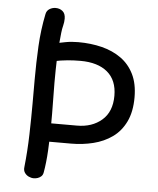

<svg xmlns="http://www.w3.org/2000/svg" viewBox="-55 -812 717 874"><g transform="rotate(5 304.0 -374.5)"><path d="M120 -733Q123 -749 136 -757Q149 -765 164 -765Q183 -765 196 -754Q209 -743 209 -720Q209 -704 205 -688.5Q201 -673 199 -655Q192 -595 190 -540.5Q188 -486 188 -426Q188 -389 189 -337.5Q190 -286 189.5 -228.5Q189 -171 186 -115.5Q183 -60 175 -15Q173 -3 166 3.5Q159 10 150 13Q141 16 132 16Q120 16 108.5 10.5Q97 5 90 -5.5Q83 -16 85 -31Q93 -105 95 -181Q97 -257 97 -323Q97 -389 97 -432Q97 -509 101 -584.5Q105 -660 120 -733ZM172 -522Q156 -519 142 -529Q128 -539 128 -557Q128 -580 139 -589.5Q150 -599 172 -604Q196 -609 222.5 -614Q249 -619 280 -619Q338 -619 388 -606.5Q438 -594 476 -567Q514 -540 535.5 -496.5Q557 -453 557 -391Q557 -325 535 -279.5Q513 -234 475 -207Q437 -180 388.5 -168Q340 -156 288 -156Q258 -156 236 -156Q214 -156 200 -156Q186 -156 181 -156Q165 -155 153 -167.5Q141 -180 141 -196Q141 -217 152.5 -228.5Q164 -240 184 -240Q200 -240 223.5 -240Q247 -240 270.5 -240Q294 -240 307 -240Q376 -240 420.5 -278.5Q465 -317 465 -390Q465 -461 421 -498Q377 -535 297 -535Q269 -535 239.5 -532.5Q210 -530 172 -522Z"/></g></svg>

Font: Playpen Sans Hebrew
Style: Regular
Weight: 400
Designer: Tom Grace, Laura Meseguer, Veronika Burian, José Scaglione
Foundry: TypeTogether
Version: Version 2.000